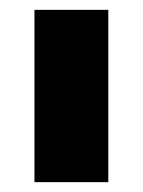

<svg xmlns="http://www.w3.org/2000/svg" viewBox="-20 -720 290 390"><path d="M50 -700V-350H200V-700Z"/></svg>

Font: LS-VG5000 Bold
Style: Regular
Weight: 400
Designer: Justin Bihan, 2021
Foundry: Justin Bihan, 2021
Version: Version 1.000;Glyphs 3.1.2 (3151)